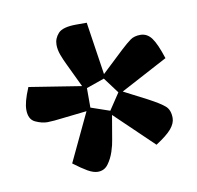

<svg xmlns="http://www.w3.org/2000/svg" viewBox="-52 -770 489 477"><g transform="rotate(-10 192.0 -531.0)"><path d="M158.9 -346.2Q147.8 -346.2 133.6 -354.3Q119.5 -362.4 99.3 -377.7L156.9 -499.4L92.9 -492.3Q85.7 -491.3 74.4 -490.3Q63 -489.3 56.7 -489.3Q42.7 -489.3 26.5 -496.8Q10.2 -504.3 10.2 -528.8Q10.2 -538.4 13.6 -551.3Q17 -564.3 25.1 -583.6L156.9 -562.7L128.9 -621.3Q122.1 -635.1 117.1 -648.6Q112.1 -662.1 112.1 -674.7Q112.1 -690.6 123.5 -703.2Q134.9 -715.7 169.1 -715.7H195.6L215.7 -582.6L270.9 -634.6Q286.6 -649.1 296.3 -656Q306.1 -662.9 321.3 -662.9Q338.4 -662.9 349.6 -647.8Q360.7 -632.8 372.9 -595.1L254 -531.8L312.9 -501.4Q341.9 -486 353.3 -476Q364.7 -466 364.7 -445.7Q364.7 -432.6 353.3 -418.8Q341.8 -405.1 313.7 -387.1L217.7 -479.2L207.2 -417.7Q205.7 -406.4 200.2 -389.4Q194.6 -372.4 184.9 -359.3Q175.3 -346.2 158.9 -346.2ZM215.3 -490.2 243 -531.8 213.3 -571.6 167.9 -555.7V-506.5Z"/></g></svg>

Font: Faustina Light
Style: Regular
Weight: 300
Designer: Alfonso Garcia
Foundry: http://www.omnibus-type.com
Version: Version 1.200